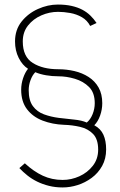

<svg xmlns="http://www.w3.org/2000/svg" viewBox="-20 -735 528 843"><path d="M394 -185Q422 -170 434 -143.5Q446 -117 446 -79Q446 -38 428.5 -6.5Q411 25 382.5 46Q354 67 321 77.5Q288 88 255 88Q223 88 195 81Q167 74 143.5 62.5Q120 51 100.5 35.5Q81 20 65 3L89 -18Q128 18 168 36.5Q208 55 255 55Q293 55 328.5 39Q364 23 387.5 -7Q411 -37 411 -78Q411 -124 388.5 -147Q366 -170 331.5 -178Q297 -186 261 -187Q210 -189 167 -205.5Q124 -222 98.5 -255.5Q73 -289 73 -341Q73 -367 81.5 -392Q90 -417 103 -433Q78 -449 62 -481Q46 -513 46 -553Q46 -604 74.5 -640Q103 -676 146.5 -695.5Q190 -715 234 -715Q268 -715 294.5 -709Q321 -703 341 -692.5Q361 -682 376.5 -667Q392 -652 404 -634L376 -621Q363 -646 339.5 -659.5Q316 -673 288 -678Q260 -683 235 -683Q197 -683 161.5 -667.5Q126 -652 103 -623Q80 -594 80 -553Q80 -486 124 -458.5Q168 -431 236 -431Q272 -431 306.5 -423Q341 -415 369 -397Q397 -379 413 -350.5Q429 -322 429 -282Q429 -254 419.5 -227.5Q410 -201 394 -185ZM106 -339Q106 -294 124.5 -269Q143 -244 173 -233Q203 -222 237.5 -217.5Q272 -213 305 -210Q338 -207 361 -197Q377 -210 386.5 -233.5Q396 -257 396 -282Q396 -328 371 -353Q346 -378 309 -389Q272 -400 237 -400Q209 -400 182.5 -404.5Q156 -409 135 -418Q122 -405 114 -383Q106 -361 106 -339Z"/></svg>

Font: Raleway Thin ExtraLight
Style: Regular
Weight: 250
Version: Version 4.026